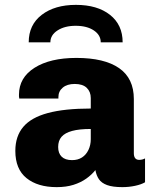

<svg xmlns="http://www.w3.org/2000/svg" viewBox="-20 -759 640 789"><path d="M213 10Q135 10 89 -27Q43 -64 43 -139Q43 -199 75.5 -237.5Q108 -276 176.5 -294.5Q245 -313 353 -313V-356Q353 -382 336.5 -398Q320 -414 287 -414Q256 -414 238 -399Q220 -384 220 -360V-354H59Q59 -358 58.5 -360Q58 -362 58 -362.5Q58 -363 58 -364.5Q58 -366 58 -370Q58 -440 122 -480.5Q186 -521 294 -521Q409 -521 469.5 -479Q530 -437 530 -352V-129Q530 -116 535.5 -109Q541 -102 552 -102Q565 -102 576 -108V-10Q561 -1 535.5 4.5Q510 10 483 10Q443 10 420 1.5Q397 -7 386.5 -22.5Q376 -38 372 -60Q357 -41 334.5 -25Q312 -9 282 0.5Q252 10 213 10ZM276 -101Q300 -101 317 -112Q334 -123 343.5 -143Q353 -163 353 -187V-229Q306 -229 276.5 -221Q247 -213 233 -197Q219 -181 219 -155Q219 -129 233.5 -115Q248 -101 276 -101ZM98 -585Q98 -657 151.5 -698Q205 -739 292 -739Q380 -739 432 -698Q484 -657 484 -585H394Q394 -615 365.5 -634Q337 -653 291 -653Q246 -653 216.5 -634Q187 -615 187 -585Z"/></svg>

Font: Chivo Mono ExtraBold
Style: Regular
Weight: 800
Monospace: yes
Designer: Hector Gatti
Foundry: Omnibus-Type
Version: Version 1.008